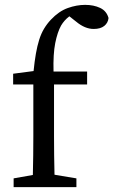

<svg xmlns="http://www.w3.org/2000/svg" viewBox="-20 -769 466 789"><path d="M117 -210V-422H34V-466L118 -477Q122 -517 127.5 -548.5Q133 -580 141 -605.5Q149 -631 161 -651Q173 -671 189 -688Q222 -723 258.5 -736Q295 -749 330 -749Q365 -749 391.5 -736.5Q418 -724 426 -695Q424 -675 408.5 -662.5Q393 -650 365 -650Q329 -650 293 -680L265 -702Q244 -686 231 -664Q216 -637 207 -592Q198 -547 200 -475H338V-422H202V-210Q202 -170 202.5 -130.5Q203 -91 204 -51L294 -36V0H36V-36L115 -50Q116 -90 116.5 -130Q117 -170 117 -210Z"/></svg>

Font: Source Serif Pro
Style: Regular
Weight: 400
Designer: Frank Grießhammer
Foundry: Adobe Systems Incorporated
Version: Version 2.000;PS 1.000;hotconv 16.6.51;makeotf.lib2.5.65220